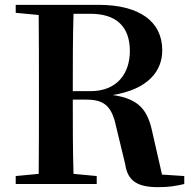

<svg xmlns="http://www.w3.org/2000/svg" viewBox="-20 -761 791 794"><path d="M45 -708 140 -699C141 -597 141 -496 141 -394V-346C141 -243 141 -141 140 -42L45 -33V0H380V-33L284 -42C281 -142 281 -244 281 -349H339C420 -349 445 -312 462 -230L498 -81C508 -11 551 13 634 13C680 13 707 8 742 0V-33L650 -39L611 -210C592 -302 559 -352 446 -368C594 -392 651 -468 651 -553C651 -672 557 -741 387 -741H45ZM284 -704H354C463 -704 517 -649 517 -550C517 -459 466 -384 354 -384H281C281 -501 281 -603 284 -704Z"/></svg>

Font: Noto Serif CJK KR
Style: Bold
Weight: 700
Designer: Ryoko NISHIZUKA 西塚涼子 (kana & ideographs); Frank Grießhammer (Latin, Greek & Cyrillic); Wenlong ZHANG 张文龙 (bopomofo); San
Foundry: Adobe
Version: Version 2.001;hotconv 1.1.0;makeotfexe 2.6.0